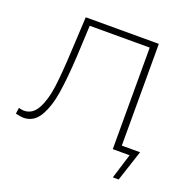

<svg xmlns="http://www.w3.org/2000/svg" viewBox="-116 -634 866 869"><g transform="rotate(20 317.0 -199.5)"><path d="M593 -29 544 120H516L553 0H472V-489H183L176 -341Q170 -232 158.5 -159.5Q147 -87 119.5 -41Q92 5 42 5Q33 5 5 -1L9 -30Q25 -26 34 -26Q76 -26 99 -69.5Q122 -113 130.5 -178.5Q139 -244 144 -346L153 -519H505V-29Z"/></g></svg>

Font: Montserrat Alternates ExLight
Style: Regular
Weight: 275
Designer: Julieta Ulanovsky
Foundry: Julieta Ulanovsky
Version: Version 7.200